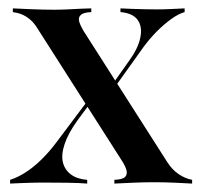

<svg xmlns="http://www.w3.org/2000/svg" viewBox="-20 -436 481 456"><path d="M251.6 0V-8.9Q271.8 -9.7 277.4 -16.1Q283.1 -22.6 280.2 -32.3Q277.4 -41.9 270.2 -53.2L71 -365.3Q61.3 -381.5 51.6 -389.5Q41.9 -397.6 32.3 -401.6Q22.6 -405.6 10.5 -407.3V-416.1Q26.6 -415.3 54.4 -414.1Q82.3 -412.9 108.1 -412.9Q124.2 -412.9 140.7 -413.7Q157.3 -414.5 172.2 -415.3Q187.1 -416.1 196.8 -416.1V-407.3Q178.2 -406.5 171.8 -400.4Q165.3 -394.4 168.1 -384.7Q171 -375 178.2 -362.9L377.4 -50.8Q388.7 -33.1 404 -22.6Q419.4 -12.1 436.3 -8.9V0Q422.6 -0.8 396.8 -2Q371 -3.2 346 -3.2Q321 -3.2 294.4 -2Q267.7 -0.8 251.6 0ZM4 0V-8.9Q21.8 -14.5 40.7 -26.6Q59.7 -38.7 78.2 -56.9Q96.8 -75 113.7 -97.6L193.5 -204L199.2 -197.6L164.5 -150.8Q141.9 -119.4 133.5 -94Q125 -68.5 129.4 -50.4Q133.9 -32.3 148.8 -21.4Q163.7 -10.5 187.1 -8.9V0Q169.4 -1.6 138.7 -2Q108.1 -2.4 79 -2.4Q66.9 -2.4 55.2 -2Q43.5 -1.6 31.5 -1.2Q19.4 -0.8 4 0ZM245.2 -218.5 239.5 -225 286.3 -291.1Q308.1 -321 313.3 -346.8Q318.5 -372.6 306.9 -388.7Q295.2 -404.8 266.1 -407.3V-416.1Q280.6 -415.3 294 -414.9Q307.3 -414.5 321.8 -414.1Q336.3 -413.7 351.6 -413.7Q369.4 -413.7 385.1 -414.5Q400.8 -415.3 418.5 -416.1V-407.3Q404 -403.2 387.1 -391.1Q370.2 -379 352.8 -361.7Q335.5 -344.4 320.2 -323.4Z"/></svg>

Font: Playfair 144pt SemiCondensed SemiBold
Style: Regular
Weight: 600
Width: 4
Designer: Claus Eggers Sørensen
Foundry: Claus Eggers Sørensen
Version: Version 2.203